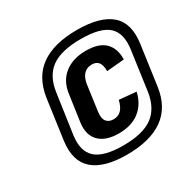

<svg xmlns="http://www.w3.org/2000/svg" viewBox="-147 -1000 937 940"><g transform="rotate(-30 321.0 -530.0)"><path d="M329 -314Q255 -314 218.5 -351.5Q182 -389 192 -457L213 -604Q222 -672 269 -709Q316 -746 390 -746Q463 -746 497.5 -711.5Q532 -677 530 -616L431 -607Q431 -641 419 -657Q407 -673 381 -673Q354 -673 336.5 -655.5Q319 -638 313 -603L293 -458Q288 -422 301 -404.5Q314 -387 341 -387Q367 -387 384 -403.5Q401 -420 410 -457L506 -448Q491 -384 446 -349Q401 -314 329 -314ZM312 -204Q182 -204 122 -257Q62 -310 77 -419L108 -641Q124 -751 198.5 -803.5Q273 -856 403 -856Q534 -856 594 -803.5Q654 -751 638 -641L607 -419Q592 -310 517.5 -257Q443 -204 312 -204ZM319 -252Q429 -252 484.5 -292.5Q540 -333 553 -419L584 -641Q596 -728 552 -768Q508 -808 397 -808Q286 -808 230.5 -768Q175 -728 163 -641L131 -419Q119 -333 163.5 -292.5Q208 -252 319 -252Z"/></g></svg>

Font: Pathway Extreme Condensed ExtraBold
Style: Italic
Weight: 800
Width: 3
Italic angle: -8°
Version: Version 1.001;gftools[0.9.26]